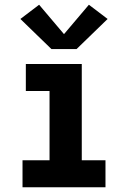

<svg xmlns="http://www.w3.org/2000/svg" viewBox="-20 -790 540 810"><path d="M75 0V-114H189V-406H89V-520H325V-114H425V0ZM197 -583 66 -710 145 -770 250 -646 355 -770 434 -710 303 -583Z"/></svg>

Font: Iosevka SS04 Heavy
Style: Regular
Weight: 900
Monospace: yes
Designer: Belleve Invis
Foundry: Belleve Invis
Version: Version 19.0.0; ttfautohint (v1.8.4)